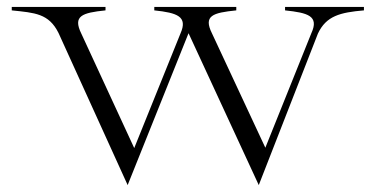

<svg xmlns="http://www.w3.org/2000/svg" viewBox="-20 -520 1086 555"><path d="M149 -425 349 15 525 -424 728 15 899 -423C923 -474 963 -484 1032 -490V-500H804V-490C870 -483 903 -474 880 -424L747 -93L593 -423C567 -475 595 -483 663 -490V-500H426V-490C493 -483 523 -472 502 -424L368 -92L215 -423C190 -474 217 -483 285 -490V-500H14V-490C81 -483 121 -481 149 -425Z"/></svg>

Font: Sprat Light
Style: Regular
Weight: 300
Designer: Ethan Nakache
Foundry: Collletttivo
Version: Version 2.000;Glyphs 3.2 (3217)